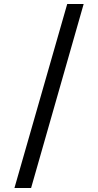

<svg xmlns="http://www.w3.org/2000/svg" viewBox="-20 -812 489 957"><path d="M315 -792H397L135 125H52Z"/></svg>

Font: lgurmukhi25
Style: Book
Weight: 400
Designer: Jelle Bosma - Monotype Design Team
Foundry: Monotype Imaging Inc.
Version: Version 2.003